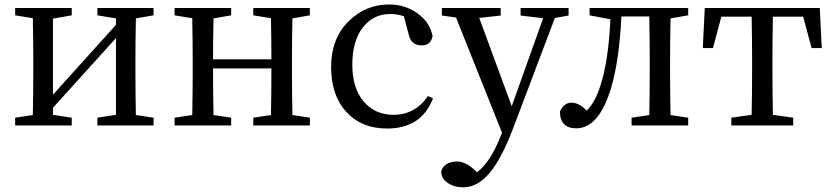

<svg xmlns="http://www.w3.org/2000/svg" viewBox="-20 -554 3676 848"><path d="M658.2 -486.3 580.1 -472.7Q578.1 -363.3 578.1 -289.1V-230.5Q578.1 -155.3 580.1 -45.9L658.2 -34.2V0H410.2V-34.2L492.2 -46.9V-385.7L213.9 -78.1V-46.9L296.9 -34.2V0H46.9V-34.2L125 -45.9Q127 -155.3 127 -230.5V-289.1Q127 -362.3 125 -473.6L46.9 -486.3V-518.6H296.9V-486.3L213.9 -471.7V-135.7L492.2 -444.3V-472.7L410.2 -486.3V-518.6H658.2Z M1348.6 -486.3 1271.5 -472.7Q1269.5 -363.3 1269.5 -289.1V-230.5Q1269.5 -157.2 1271.5 -45.9L1348.6 -34.2V0H1098.6V-34.2L1176.8 -45.9Q1178.7 -153.3 1178.7 -252H920.9Q920.9 -155.3 922.9 -45.9L1001 -34.2V0H751V-34.2L829.1 -45.9Q831.1 -155.3 831.1 -230.5V-289.1Q831.1 -362.3 829.1 -473.6L751 -486.3V-518.6H1001V-486.3L922.9 -472.7Q920.9 -365.2 920.9 -292H1178.7Q1178.7 -366.2 1176.8 -473.6L1098.6 -486.3V-518.6H1348.6Z M1870.1 -129.9 1892.6 -120.1Q1841.8 13.7 1689.5 13.7Q1577.1 13.7 1509.8 -59.6Q1442.4 -132.8 1442.4 -257.8Q1442.4 -382.8 1518.1 -458.5Q1593.8 -534.2 1698.2 -534.2Q1770.5 -534.2 1825.2 -494.1Q1879.9 -454.1 1890.6 -393.6Q1881.8 -353.5 1842.8 -353.5Q1793.9 -353.5 1784.2 -405.3L1763.7 -482.4Q1733.4 -492.2 1704.1 -492.2Q1627.9 -492.2 1582 -432.1Q1536.1 -372.1 1536.1 -267.6Q1536.1 -164.1 1586.4 -105.5Q1636.7 -46.9 1717.8 -46.9Q1813.5 -46.9 1870.1 -129.9Z M2491.2 -518.6V-485.4L2430.7 -474.6L2247.1 10.7Q2194.3 149.4 2141.1 211.4Q2087.9 273.4 2026.4 273.4Q1986.3 273.4 1957.5 253.9Q1928.7 234.4 1928.7 204.1Q1933.6 181.6 1953.1 170.4Q1972.7 159.2 1999 159.2Q2036.1 159.2 2079.1 199.2L2086.9 207Q2148.4 159.2 2192.4 43.9L2197.3 32.2L1994.1 -476.6L1931.6 -485.4V-518.6H2191.4V-485.4L2096.7 -474.6L2240.2 -85L2378.9 -473.6L2279.3 -485.4V-518.6Z M3019.5 -486.3 2941.4 -472.7Q2939.5 -363.3 2939.5 -289.1V-230.5Q2939.5 -155.3 2941.4 -45.9L3019.5 -34.2V0H2769.5V-34.2L2847.7 -45.9Q2849.6 -155.3 2849.6 -230.5V-289.1Q2849.6 -370.1 2847.7 -481.4H2724.6Q2714.8 -281.2 2676.8 -158.2Q2623 12.7 2525.4 12.7Q2453.1 12.7 2453.1 -61.5Q2470.7 -100.6 2503.9 -100.6Q2538.1 -100.6 2571.3 -65.4Q2609.4 -103.5 2631.8 -175.8Q2668 -288.1 2675.8 -468.8L2584 -486.3V-518.6H3019.5Z M3527.3 -480.5H3393.6Q3391.6 -369.1 3391.6 -289.1V-230.5Q3391.6 -156.2 3393.6 -46.9L3483.4 -34.2V0H3210V-34.2L3299.8 -46.9Q3301.8 -156.2 3301.8 -230.5V-289.1Q3301.8 -369.1 3299.8 -480.5H3166L3128.9 -341.8H3084L3092.8 -518.6H3600.6L3609.4 -341.8H3564.5Z"/></svg>

Font: GenYoMin TW TTF Medium
Style: Regular
Weight: 500
Version: Version 1.300